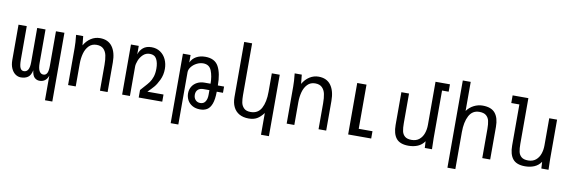

<svg xmlns="http://www.w3.org/2000/svg" viewBox="-65 -1326 6129 2076"><g transform="rotate(10 3000.0 -288.5)"><path d="M549 205H468.5V-64Q455 -27 431 -9.5Q407 8 372.5 8Q341.5 8 318 -13.8Q294.5 -35.5 288 -92Q275.5 -34.5 244.5 -13.8Q213.5 7 167.5 7Q135 7 107 -13Q79 -33 62 -71.2Q45 -109.5 45 -162V-550H135.5V-183Q135.5 -120.5 148 -92.8Q160.5 -65 188 -65Q250 -65 250 -173V-550H341.5V-183Q341.5 -122.5 357.8 -93.8Q374 -65 402.5 -65Q429 -65 442.5 -89Q456 -113 456 -173V-550H549Z M677 -550H755L765 -450Q794.5 -501.5 840 -530.8Q885.5 -560 939 -560Q1028.5 -560 1074.2 -497.8Q1120 -435.5 1120 -325V0H1036V-285Q1036 -344 1027 -386.5Q1018 -429 991.2 -455.5Q964.5 -482 915 -482Q863.5 -482 831 -448.2Q798.5 -414.5 784.2 -361.8Q770 -309 770 -250V0H686V-407Q686 -441.5 684 -470.5Q682 -499.5 677 -550Z M1279.5 -550H1365V-456.5Q1378.5 -502 1413.2 -531Q1448 -560 1505 -560Q1560.5 -560 1601.8 -532Q1643 -504 1664.8 -456.8Q1686.5 -409.5 1686.5 -353Q1686.5 -287 1659.8 -231.2Q1633 -175.5 1607 -145.8Q1581 -116 1543 -78.5H1720V0H1461.5V-82.5Q1474 -97.5 1499.5 -125.5Q1532.5 -161 1551.2 -186.8Q1570 -212.5 1582.8 -250.5Q1595.5 -288.5 1595.5 -340.5Q1595.5 -404 1573.8 -445Q1552 -486 1499.5 -486Q1455.5 -486 1425.2 -457Q1395 -428 1380 -389.2Q1365 -350.5 1365 -322.5V0H1279.5Z M1850 -550H1934V-467.5Q1955 -512.5 1996.8 -535.8Q2038.5 -559 2095.5 -559Q2200.5 -559 2241 -484Q2281.5 -409 2281.5 -277H2350V-208.5H2281.5Q2281 -124.5 2262.8 -75.8Q2244.5 -27 2213 -7.8Q2181.5 11.5 2137 11.5Q2086.5 11.5 2050.8 -9.2Q2015 -30 1997 -64Q1979 -98 1979 -137.5Q1979 -179.5 1999.2 -212.5Q2019.5 -245.5 2054.8 -263.8Q2090 -282 2133.5 -282H2200.5Q2200.5 -363.5 2176.5 -424.2Q2152.5 -485 2085 -485Q2049.5 -485 2014.2 -467Q1979 -449 1956.5 -420Q1934 -391 1934 -361V213H1850ZM2200.5 -160V-211.5H2136.5Q2096 -211.5 2074.8 -191.2Q2053.5 -171 2053.5 -136Q2053.5 -100.5 2073.8 -78.8Q2094 -57 2126.5 -57Q2163.5 -57 2182 -85.5Q2200.5 -114 2200.5 -160Z M2670 17Q2610 17 2567.2 -7.2Q2524.5 -31.5 2502.5 -76.8Q2480.5 -122 2480.5 -184V-790H2567.5V-222Q2567.5 -176 2573.8 -141.5Q2580 -107 2604.8 -81.5Q2629.5 -56 2679.5 -56Q2760.5 -56 2797 -124Q2833.5 -192 2833.5 -305V-507.5H2920.5V167H2833.5V-72Q2798 -25 2761.2 -4Q2724.5 17 2670 17Z M3077 -550H3155L3165 -450Q3194.5 -501.5 3240 -530.8Q3285.5 -560 3339 -560Q3428.5 -560 3474.2 -497.8Q3520 -435.5 3520 -325V0H3436V-285Q3436 -344 3427 -386.5Q3418 -429 3391.2 -455.5Q3364.5 -482 3315 -482Q3263.5 -482 3231 -448.2Q3198.5 -414.5 3184.2 -361.8Q3170 -309 3170 -250V0H3086V-407Q3086 -441.5 3084 -470.5Q3082 -499.5 3077 -550Z M3761 -565H3863V-80H4014V0H3761Z M4248.5 -190V-550H4332.5V-224Q4332.5 -171.5 4339.8 -137.5Q4347 -103.5 4371.8 -82.2Q4396.5 -61 4445.5 -61Q4496.5 -61 4529.5 -88.2Q4562.5 -115.5 4577.5 -158.8Q4592.5 -202 4592.5 -252V-725H4751V-644H4678.5V-119Q4678.5 -86 4680.5 -38Q4680.5 -27 4681.5 0H4602.5L4598.5 -73Q4570 -31.5 4525 -12.2Q4480 7 4423.5 7Q4330 7 4289.2 -43Q4248.5 -93 4248.5 -190Z M4880.5 -790H4967.5V-471Q4998.5 -513.5 5044.5 -536.8Q5090.5 -560 5140.5 -560Q5235.5 -560 5278 -508.2Q5320.5 -456.5 5320.5 -359V0H5233.5V-321Q5233.5 -373 5225.5 -408Q5217.5 -443 5192 -465Q5166.5 -487 5116.5 -487Q5040.5 -487 5004 -418.2Q4967.5 -349.5 4967.5 -238V167.5H4880.5Z M5528 -190V-641H5439V-725H5612V-224Q5612 -171.5 5619.2 -137.5Q5626.5 -103.5 5651.2 -82.2Q5676 -61 5725 -61Q5776 -61 5809 -88.2Q5842 -115.5 5857 -158.8Q5872 -202 5872 -252V-550H5958V-119Q5958 -86 5960 -38Q5960 -27 5961 0H5882L5878 -73Q5849.5 -31.5 5804.5 -12.2Q5759.5 7 5703 7Q5609.5 7 5568.8 -43Q5528 -93 5528 -190Z"/></g></svg>

Font: JuliaMono
Style: Regular
Weight: 400
Monospace: yes
Designer: cormullion
Foundry: corm
Version: Version 0.055; ttfautohint (v1.8.4)